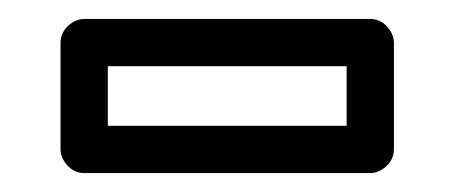

<svg xmlns="http://www.w3.org/2000/svg" viewBox="-20 -406 479 203"><path d="M346.5 -273H94V-336H346.5ZM371.5 -223C382.2 -223 396.5 -232.9 396.5 -248V-361C396.5 -371.7 386.6 -386 371.5 -386H69C58.3 -386 44 -376.1 44 -361V-248C44 -237.3 53.9 -223 69 -223Z"/></svg>

Font: Asimov
Style: WidOu
Weight: 500
Designer: Google
Version: Version 2.000980; 2014